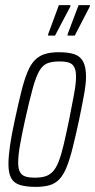

<svg xmlns="http://www.w3.org/2000/svg" viewBox="-20 -722 371 750"><path d="M120 8Q82 8 58 0.5Q34 -7 23.5 -26.5Q13 -46 13 -81Q13 -110 19 -152.5Q25 -195 38 -254Q52 -319 63.5 -365Q75 -411 87.5 -441Q100 -471 116.5 -487.5Q133 -504 155.5 -511Q178 -518 209 -518Q248 -518 271 -510Q294 -502 305 -481Q316 -460 316 -423Q316 -395 308.5 -353.5Q301 -312 289 -254Q275 -189 263.5 -143.5Q252 -98 240 -68.5Q228 -39 212 -22Q196 -5 173.5 1.5Q151 8 120 8ZM116 -28Q140 -28 156.5 -33Q173 -38 186 -51.5Q199 -65 209 -90.5Q219 -116 228.5 -156Q238 -196 250 -254Q262 -315 269.5 -355.5Q277 -396 277 -422Q277 -447 270 -460Q263 -473 249 -477.5Q235 -482 213 -482Q183 -482 164.5 -474.5Q146 -467 133 -444Q120 -421 107.5 -375.5Q95 -330 78 -254Q65 -195 58 -154.5Q51 -114 51 -87Q51 -63 58 -50Q65 -37 79.5 -32.5Q94 -28 116 -28ZM244 -583V-588L287 -702H331V-697L272 -583ZM168 -583V-588L210 -702H255V-697L195 -583Z"/></svg>

Font: Saira UltraCondensed ExtraLight
Style: Italic
Weight: 250
Width: 1
Italic angle: -12°
Designer: Hector Gatti with collaboration of the Omnibus-Type team
Foundry: Omnibus-Type
Version: Version 1.101